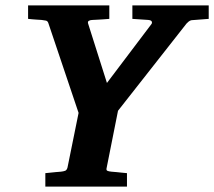

<svg xmlns="http://www.w3.org/2000/svg" viewBox="-20 -691 793 711"><path d="M689 -616.2Q683.6 -615.2 678.5 -611.1Q673.3 -606.9 670.9 -604L417 -280.8L375 -69.8Q372.6 -61 377.4 -58.6Q382.3 -56.2 393.1 -55.2Q401.9 -54.7 411.1 -53.7Q419.4 -52.7 429.4 -51.8Q439.5 -50.8 450.2 -49.8V0H147.9V-49.8Q157.7 -50.8 168 -51.8Q178.2 -52.7 186.5 -53.7Q195.8 -54.7 205.1 -55.2Q214.8 -56.2 221.2 -58.6Q227.5 -61 230 -70.8L271 -272.9L159.2 -605Q156.7 -613.3 149.9 -614.7Q143.1 -616.2 133.8 -617.2Q126.5 -617.2 117.7 -618.2Q110.4 -618.7 101.3 -619.4Q92.3 -620.1 84 -621.1V-670.9H384.8V-621.1Q373.5 -620.1 362.5 -619.4Q351.6 -618.7 342.8 -618.2Q332.5 -617.2 323.2 -617.2Q314.9 -617.2 309.1 -614Q303.2 -610.8 307.1 -601.1L376 -383.8L541 -602.1Q543.9 -606 542 -611.1Q540 -616.2 528.8 -617.2L470.2 -621.1V-670.9H752.9V-621.1Z"/></svg>

Font: Charis SIL APac
Style: Bold Italic
Weight: 700
Italic angle: -11°
Foundry: SIL International
Version: Version 5.000